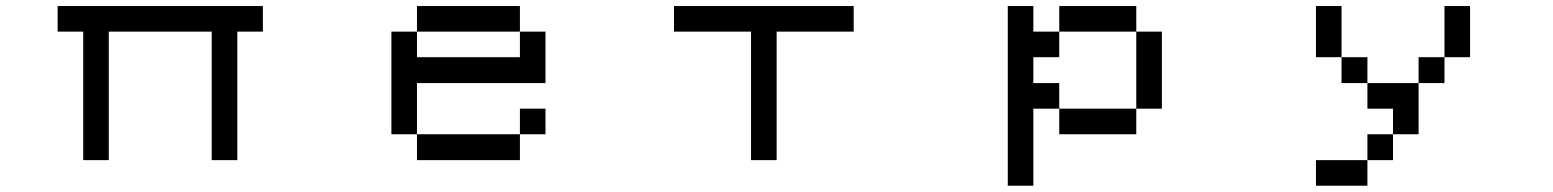

<svg xmlns="http://www.w3.org/2000/svg" viewBox="-20 -462 5040 623"><path d="M167 -359.4V-442.4H833V-359.4H750V57.6H667V-359.4H333V57.6H250V-359.4Z M1333 -276.4H1667V-359.4H1333ZM1250 -26.4V-359.4H1333V-442.4H1667V-359.4H1750V-192.4H1333V-26.4ZM1667 -26.4V57.6H1333V-26.4ZM1667 -26.4V-109.4H1750V-26.4Z M2167 -359.4V-442.4H2750V-359.4H2500V57.6H2417V-359.4Z M3250 140.6V-442.4H3333V-359.4H3417V-442.4H3667V-359.4H3750V-109.4H3667V-359.4H3417V-276.4H3333V-192.4H3417V-109.4H3667V-26.4H3417V-109.4H3333V140.6Z M4250 -276.4V-442.4H4333V-276.4H4417V-192.4H4583V-276.4H4667V-442.4H4750V-276.4H4667V-192.4H4583V-26.4H4500V-109.4H4417V-192.4H4333V-276.4ZM4500 -26.4V57.6H4417V-26.4ZM4417 57.6V140.6H4250V57.6Z"/></svg>

Font: KH Dot Kodenmachou 12
Style: Regular
Weight: 400
Designer: Original version for X68000 by Keitarou Hiraki (http://hp.vector.co.jp/authors/VA000874/) / TrueType conversion by Homem
Version: Version 1.00.20150527